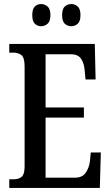

<svg xmlns="http://www.w3.org/2000/svg" viewBox="-20 -932 549 952"><path d="M26 0V-43H47Q73 -43 87.5 -55.5Q102 -68 102 -107V-602Q102 -647 86 -659Q70 -671 47 -671H26V-714H450L454 -538H404L400 -581Q398 -615 383 -639Q368 -663 332 -663H206V-399H396V-349H206V-51H352Q388 -51 405 -75.5Q422 -100 426 -133L430 -176H480L475 0ZM334 -802Q315 -802 301.5 -814Q288 -826 288 -857Q288 -888 301.5 -900Q315 -912 334 -912Q351 -912 365 -900Q379 -888 379 -857Q379 -826 365 -814Q351 -802 334 -802ZM184 -802Q166 -802 153 -814Q140 -826 140 -857Q140 -888 153 -900Q166 -912 184 -912Q201 -912 215.5 -900Q230 -888 230 -857Q230 -826 215.5 -814Q201 -802 184 -802Z"/></svg>

Font: Noto Serif ExtraCondensed Medium
Style: Regular
Weight: 500
Width: 2
Designer: Monotype Design Team
Foundry: Monotype Imaging Inc.
Version: Version 2.015